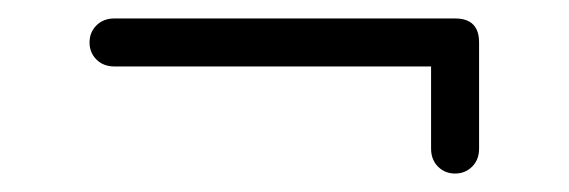

<svg xmlns="http://www.w3.org/2000/svg" viewBox="-20 -399 616 208"><path d="M499 -238Q499 -226 491.5 -218.5Q484 -211 473 -211Q462 -211 454.5 -218.5Q447 -226 447 -238V-327H104Q92 -327 84.5 -334.5Q77 -342 77 -353Q77 -364 84.5 -371.5Q92 -379 104 -379H473Q499 -379 499 -353Z"/></svg>

Font: Jura Medium
Style: Regular
Weight: 500
Designer: Daniel Johnson, Alexei Vanyashin
Foundry: Daniel Johnson
Version: Version 5.103